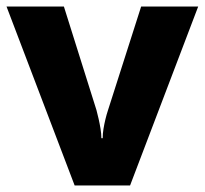

<svg xmlns="http://www.w3.org/2000/svg" viewBox="-20 -569 628 589"><path d="M209 0 0 -549H176L276 -231Q279 -220 282.5 -204.5Q286 -189 288.5 -173.5Q291 -158 291 -145H295Q295 -159 297.5 -174Q300 -189 303.5 -203.5Q307 -218 311 -230L413 -549H588L379 0Z"/></svg>

Font: Noto Sans Thai ExtraBold
Style: Regular
Weight: 800
Version: Version 2.001